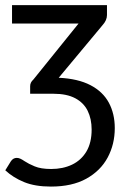

<svg xmlns="http://www.w3.org/2000/svg" viewBox="-24 -526 488 726"><path d="M168.5 179.5Q108.5 179.5 67 162.5Q25.5 145.5 -4 118L17 84Q25.5 71 39.5 71Q46.5 71 53.8 74.5Q61 78 69 83.5Q84 93.5 107 103Q130.5 113 169.5 113Q214 113 248.5 96.5Q283 80 302.8 46.8Q322.5 13.5 322.5 -36Q322.5 -76.5 307.5 -107Q292.5 -137.5 260.5 -154.5Q228.5 -171.5 178.5 -171.5H90V-200Q90 -214.5 102 -225L273 -437H21.5V-506.5H380.5V-469Q380.5 -449 363 -430L198 -232Q271 -228.5 318 -204Q365 -179.5 387.5 -137.8Q410 -96 410 -41.5Q410 19.5 383 69.8Q356 120 302.2 149.8Q248.5 179.5 168.5 179.5Z"/></svg>

Font: Verano Sans
Style: Regular
Weight: 400
Designer: Lukasz Dziedzic with Adam Twardoch and Botio Nikoltchev
Foundry: tyPoland Lukasz Dziedzic
Version: Version 3.001;December 28, 2019;FontCreator 12.0.0.2547 64-b